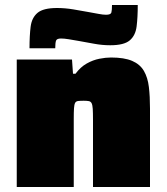

<svg xmlns="http://www.w3.org/2000/svg" viewBox="-20 -748 668 768"><path d="M47 0V-510H268L272 -453H282Q302 -480 327 -494Q352 -508 377.5 -513Q403 -518 424 -518Q477 -518 508.5 -504.5Q540 -491 555.5 -464.5Q571 -438 575.5 -400Q580 -362 580 -314V0H352V-268Q352 -297 351 -312.5Q350 -328 346.5 -335Q343 -342 335.5 -343.5Q328 -345 315 -345Q301 -345 292.5 -344Q284 -343 280.5 -336.5Q277 -330 276 -315Q275 -300 275 -273V0ZM98 -555Q98 -605 102.5 -641Q107 -677 130 -696.5Q153 -716 208 -716Q240 -716 273 -710.5Q306 -705 333 -700Q356 -696 374 -692.5Q392 -689 404 -689Q423 -689 425.5 -698Q428 -707 428 -728H531Q531 -679 526.5 -642.5Q522 -606 499 -586.5Q476 -567 421 -567Q389 -567 356.5 -573Q324 -579 296 -584Q273 -588 255 -591Q237 -594 224 -594Q207 -594 204 -585Q201 -576 201 -555Z"/></svg>

Font: Saira SemiExpanded Black
Style: Regular
Weight: 900
Width: 6
Designer: Hector Gatti with collaboration of the Omnibus-Type team
Foundry: Omnibus-Type
Version: Version 1.101